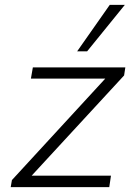

<svg xmlns="http://www.w3.org/2000/svg" viewBox="-20 -769 564 789"><path d="M24 0 29 -29 431 -466 437 -446H107L115 -492H495L490 -459L86 -21L81 -47H436L429 0ZM297 -558 431 -749H493L338 -558Z"/></svg>

Font: Nunito Sans 7pt ExtraLight
Style: Italic
Weight: 250
Italic angle: -9°
Designer: Vernon Adams
Foundry: Vernon Adams
Version: Version 3.101;gftools[0.9.27]